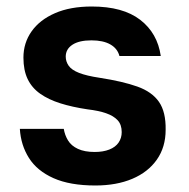

<svg xmlns="http://www.w3.org/2000/svg" viewBox="-20 -558 581 590"><path d="M273 12Q195 12 144.5 -10.5Q94 -33 69 -72.5Q44 -112 41 -162H176Q179 -143 189 -126.5Q199 -110 219.5 -100.5Q240 -91 271 -91Q297 -91 316 -98.5Q335 -106 344.5 -120Q354 -134 354 -152Q354 -175 341.5 -188.5Q329 -202 306 -210Q283 -218 249 -222Q202 -229 165.5 -240.5Q129 -252 103.5 -270Q78 -288 65 -315Q52 -342 52 -381Q52 -426 77 -461.5Q102 -497 149 -517.5Q196 -538 262 -538Q358 -538 411 -497Q464 -456 474 -386H347Q341 -409 319 -421.5Q297 -434 261 -434Q223 -434 202.5 -420.5Q182 -407 182 -384Q182 -369 191 -356Q200 -343 223 -334Q246 -325 286 -319Q357 -308 402 -292Q447 -276 468.5 -245Q490 -214 489 -159Q489 -106 462 -67.5Q435 -29 386.5 -8.5Q338 12 273 12Z"/></svg>

Font: DM Sans 9pt
Style: Bold
Weight: 700
Designer: Colophon Foundry, Jonny Pinhorn
Foundry: Colophon Foundry
Version: Version 4.004;gftools[0.9.30]